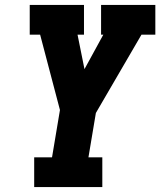

<svg xmlns="http://www.w3.org/2000/svg" viewBox="-20 -755 647 775"><path d="M118 0V-120H190L222 -311L142 -615H100V-735H319V-615H293L321 -476L397 -615H388V-735H607V-615H551L367 -299L337 -120H393V0Z"/></svg>

Font: Iosevka Slab Heavy Extended
Style: Italic
Weight: 900
Width: 7
Italic angle: -9°
Monospace: yes
Designer: Belleve Invis
Foundry: Belleve Invis
Version: Version 11.1.0; ttfautohint (v1.8.3)